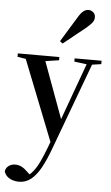

<svg xmlns="http://www.w3.org/2000/svg" viewBox="-74 -770 614 1064"><g transform="rotate(5 233.5 -238.0)"><path d="M72 253Q56 253 39 248Q22 243 9 232Q-4 221 -10 203Q-8 184 7.5 172Q23 160 45 160Q64 160 80.5 168.5Q97 177 115 195L137 215L125 224H106Q129 210 147 188Q165 166 181 133Q197 100 214 55L247 -31L248 -37L330 -263L400 -455H430L240 57Q218 117 194 161Q170 205 140.5 229Q111 253 72 253ZM231 26 41 -455H150L284 -90L254 -25ZM5 -436V-455H236V-437L142 -423H86ZM321 -437V-455H471V-436L409 -427H398ZM232 -543Q243 -561 256 -582Q269 -603 284 -628Q299 -653 316 -680Q331 -706 345 -717.5Q359 -729 374 -729Q389 -729 401 -719Q413 -709 413 -690Q413 -675 402 -661Q391 -647 367 -627Q343 -608 322 -591Q301 -574 283 -559.5Q265 -545 247 -531Z"/></g></svg>

Font: Source Serif 4 60pt SemiBold
Style: Regular
Weight: 600
Version: Version 4.004;hotconv 1.0.116;makeotfexe 2.5.65601